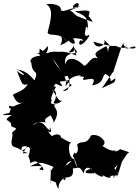

<svg xmlns="http://www.w3.org/2000/svg" viewBox="-34 -1155 899 1245"><path d="M732 -25 756 -105 789 -155 803 -168 741 -189C757 -185 688 -160 719 -182C683 -164 629 -211 588 -237C665 -189 577 -222 603 -199C647 -205 651 -236 636 -248C608 -289 548 -283 553 -270C521 -210 490 -249 466 -216C485 -157 443 -149 451 -171C428 -121 441 -171 467 -70C428 -139 476 -143 392 -79C414 -140 482 -87 431 -133C413 -146 402 -232 431 -231C408 -233 383 -252 361 -264C366 -283 303 -300 362 -276C298 -304 316 -237 277 -307C317 -271 282 -363 290 -313C267 -306 243 -405 179 -340C198 -381 280 -355 261 -364C241 -400 330 -406 287 -421C326 -350 316 -365 297 -335C377 -441 308 -455 319 -473C343 -485 279 -469 301 -502C302 -514 284 -507 329 -592C301 -601 267 -606 315 -564C318 -584 348 -542 311 -484C307 -497 327 -462 373 -506C346 -482 326 -552 287 -596C311 -575 354 -629 310 -653C311 -605 317 -621 361 -597C384 -603 353 -607 355 -627C405 -625 445 -663 391 -595C405 -670 353 -693 307 -773C402 -664 336 -653 406 -662C432 -601 407 -559 374 -566C452 -621 439 -584 399 -633C395 -593 401 -663 494 -667C451 -655 534 -664 505 -648C490 -612 611 -686 563 -601C642 -615 623 -653 649 -677C718 -637 651 -607 714 -648C711 -613 713 -626 627 -583L714 -710L699 -685L715 -733L756 -859L771 -881C747 -841 846 -832 845 -848C837 -872 761 -806 785 -868C788 -827 735 -848 698 -865C739 -852 691 -849 572 -885C588 -826 658 -861 642 -896C702 -833 671 -884 667 -819C653 -843 680 -804 655 -856C568 -809 578 -809 601 -774C558 -801 536 -728 511 -729C447 -795 392 -779 390 -734C374 -822 452 -801 466 -817C427 -877 475 -809 411 -816C477 -880 423 -881 462 -796C413 -808 405 -823 343 -819C249 -827 299 -783 223 -840C215 -768 256 -792 203 -754C221 -765 289 -812 275 -857C223 -783 176 -829 235 -795C140 -788 165 -739 169 -751C174 -661 222 -711 190 -634C122 -713 95 -693 68 -710C141 -671 136 -646 76 -695C112 -602 110 -601 146 -609C119 -563 82 -562 49 -540C77 -478 93 -487 114 -490C24 -457 71 -463 26 -469C19 -431 52 -480 26 -422C-30 -412 -29 -406 42 -410C-32 -361 43 -389 39 -336C88 -317 70 -323 43 -293C59 -273 20 -220 57 -203C123 -184 93 -161 157 -211C123 -223 133 -179 214 -219C202 -216 190 -229 161 -241C105 -131 95 -169 150 -161C87 -181 109 -189 109 -204C169 -217 166 -189 150 -140C185 -69 124 -93 195 -110C241 -86 254 -55 244 -51C217 -60 213 -49 240 -77C218 -77 256 -80 160 -77C220 -103 218 -112 313 -73C281 -31 330 -20 294 -59C300 -38 286 41 299 32C289 14 290 8 331 30C336 -14 316 37 347 70C335 15 420 -32 383 15C352 -27 455 29 438 -63C472 -63 482 -86 508 -30C512 -56 531 -98 581 -32C497 -24 510 -51 563 -62C549 -68 575 -29 621 -10C664 -8 596 -41 654 -7C711 8 650 -18 713 -17C746 -14 705 -70 680 -106C703 -49 667 -33 729 -85C703 -36 695 27 709 -14C706 -23 734 -14 745 -105L721 -8ZM442 -1103C424 -1124 499 -1162 469 -1103C413 -1107 360 -1058 359 -1103C344 -1138 245 -1131 271 -1124C326 -1089 277 -971 275 -942C291 -914 350 -954 402 -882C328 -956 392 -911 355 -861C429 -888 439 -930 401 -908C401 -881 438 -893 393 -930C395 -880 481 -839 440 -907C506 -909 524 -885 485 -893C465 -856 501 -849 544 -920C552 -947 502 -885 521 -967C525 -1005 544 -953 535 -962C545 -1073 476 -1058 449 -1086C446 -1073 549 -1102 547 -1074C535 -1032 541 -1064 567 -1013C513 -1030 537 -1023 464 -1052C488 -1026 435 -1083 419 -1087L491 -1117Z"/></svg>

Font: Hussar Lance
Style: Regular
Weight: 700
Foundry: Cannot Into Space Fonts, PlusOne Fonts
Version: Version 2.27